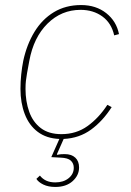

<svg xmlns="http://www.w3.org/2000/svg" viewBox="-20 -538 519 760"><path d="M301 -518Q360 -518 400.5 -486Q441 -454 451 -403L432 -398Q421 -447 385 -473Q349 -499 299 -499Q223 -499 168 -444.5Q113 -390 96 -297L87 -248Q84 -230 82.5 -217.5Q81 -205 81 -186Q81 -137 95.5 -96Q110 -55 141.5 -31Q173 -7 223 -7Q282 -7 326.5 -39Q371 -71 405 -123L422 -114Q387 -59 340.5 -25Q294 9 232 12L205 73L207 75Q214 73 222 72.5Q230 72 236 72Q263 72 278 86Q293 100 293 125Q293 156 267.5 179Q242 202 199 202Q171 202 151.5 192.5Q132 183 124 170L138 157Q148 170 163 177Q178 184 199 184Q231 184 251.5 167.5Q272 151 272 126Q272 109 260.5 98Q249 87 220 86L183 84L215 12Q164 10 129.5 -16Q95 -42 78 -86.5Q61 -131 61 -186Q61 -215 64 -243.5Q67 -272 72 -297Q86 -362 116.5 -412Q147 -462 193.5 -490Q240 -518 301 -518Z"/></svg>

Font: IBM Plex Sans Thin
Style: Italic
Weight: 250
Italic angle: -11.31°
Designer: Mike Abbink, Paul van der Laan, Pieter van Rosmalen
Foundry: Bold Monday
Version: Version 3.201